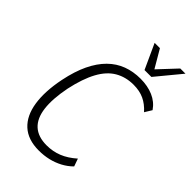

<svg xmlns="http://www.w3.org/2000/svg" viewBox="-271 -1020 1127 1127"><g transform="rotate(45 293.0 -456.0)"><path d="M281 8Q191 8 139 -39.5Q87 -87 73.5 -175Q60 -263 84 -381Q102 -469 132 -531.5Q162 -594 203 -634.5Q244 -675 295 -694Q346 -713 406 -713Q465 -713 511.5 -693Q558 -673 586 -632L559 -588Q527 -624 489.5 -641.5Q452 -659 402 -659Q337 -659 286.5 -629.5Q236 -600 201 -535.5Q166 -471 144 -369Q123 -263 132 -191Q141 -119 181 -82.5Q221 -46 292 -46Q343 -46 388 -64Q433 -82 477 -121L494 -73Q467 -46 433 -28Q399 -10 361 -1Q323 8 281 8ZM386 -765 315 -920H359L424 -809L528 -920H571L443 -765Z"/></g></svg>

Font: Nunito Sans 10pt Condensed Light
Style: Italic
Weight: 300
Width: 3
Italic angle: -9°
Designer: Vernon Adams
Foundry: Vernon Adams
Version: Version 3.101;gftools[0.9.27]